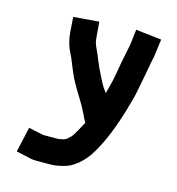

<svg xmlns="http://www.w3.org/2000/svg" viewBox="-105 -607 819 886"><g transform="rotate(15 304.5 -164.5)"><path d="M141 -498C142.7 -473.7 144 -449 146 -425C148.5 -392 157.6 -360.8 170 -336C183.9 -311.6 196.7 -272.3 209 -246C233.4 -189 269.7 -142.7 296 -90L310 -62V-61L321 -40C312.5 -25.1 305.6 -10.4 297 4C290.1 16.8 281.7 32.2 272 40C264.8 47.2 256.7 56.1 245 59C233.1 61.2 226 64 213 64H148C146 64 144.3 63.7 143 63L77 49L50 169L110 182C121 185.2 132.4 187 148 187H213C225.7 187 237 186 247 184C268.6 180.1 290.5 175.2 308 166C339.3 148.4 361.2 127.5 383 99C428 33.6 459.1 -46.9 486 -133C498.3 -176.8 511 -213.8 519 -262C526.3 -302.3 532.7 -330.4 539 -368C542.3 -391.1 549.2 -413.2 551 -433L560 -502L437 -516L429 -448C429 -444.7 428 -439 426 -431C415.4 -383.1 407.2 -335.9 398 -284C392.7 -252.1 384.4 -226.6 377 -197C364 -214.3 353.4 -231.1 344 -250L332 -274C312.3 -310.1 295.4 -360.1 278 -395C275.9 -399.2 271 -414.2 271 -419C270.3 -423.7 269.7 -429 269 -435L263 -508ZM420 -116Z"/></g></svg>

Font: Tape
Style: Regular
Weight: 500
Foundry: Cannot Into Space Fonts
Version: Version 0.97